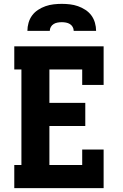

<svg xmlns="http://www.w3.org/2000/svg" viewBox="-20 -975 640 995"><path d="M54 0V-120H91V-615H54V-735H517V-535H406V-615H236V-442H422V-322H236V-120H406V-200H517V0ZM122 -815Q122 -836 128 -857Q134 -878 146.5 -895Q159 -912 177.5 -924Q196 -936 216 -943Q236 -950 257.5 -952.5Q279 -955 300 -955Q321 -955 342.5 -952.5Q364 -950 384 -943Q404 -936 422.5 -924Q441 -912 453.5 -895Q466 -878 472 -857Q478 -836 478 -815H362Q362 -826 356.5 -835.5Q351 -845 342 -850.5Q333 -856 322 -858Q311 -860 300 -860Q289 -860 278 -858Q267 -856 258 -850.5Q249 -845 243.5 -835.5Q238 -826 238 -815Z"/></svg>

Font: Iosevka Curly Slab HvEx
Style: Regular
Weight: 900
Width: 7
Monospace: yes
Designer: Belleve Invis
Foundry: Belleve Invis
Version: Version 11.1.0; ttfautohint (v1.8.3)